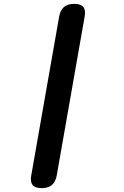

<svg xmlns="http://www.w3.org/2000/svg" viewBox="-20 -837 640 994"><path d="M286.2 -751Q292.2 -784.7 311.5 -800.9Q330.9 -817 364.5 -817Q398 -817 411.2 -800.8Q424.3 -784.5 418.2 -751L273.8 71Q267.8 104.7 248.5 120.9Q229.1 137 195.5 137Q162 137 148.8 120.8Q135.7 104.5 141.8 71Z"/></svg>

Font: Maple Mono
Style: Italic
Weight: 400
Italic angle: -10°
Monospace: yes
Designer: subframe7536
Version: Version 7.300